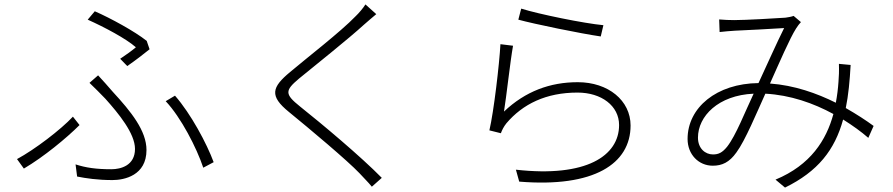

<svg xmlns="http://www.w3.org/2000/svg" viewBox="-20 -804 4040 869"><path d="M556 -505C591 -529 635 -563 657 -581L644 -619C590 -662 480 -722 409 -753L377 -715C453 -681 551 -629 595 -590C580 -577 550 -555 524 -538ZM329 -5C369 3 422 11 489 11C543 11 643 -10 643 -125C643 -212 574 -298 490 -389C468 -414 445 -441 424 -463L385 -429C409 -406 437 -378 457 -357C517 -290 591 -200 591 -130C591 -55 527 -38 484 -38C415 -38 368 -45 322 -60ZM947 -70C916 -154 844 -289 772 -371L730 -346C799 -273 870 -135 900 -45ZM340 -238 310 -276C255 -217 137 -127 57 -84L88 -41C178 -94 281 -179 340 -238Z M1634 -784C1625 -769 1604 -744 1589 -730C1523 -661 1365 -539 1293 -478C1210 -409 1198 -370 1288 -297C1380 -222 1553 -77 1607 -20C1624 -1 1647 21 1663 41L1708 1C1614 -95 1436 -244 1338 -322C1268 -378 1269 -394 1333 -448C1410 -511 1557 -628 1627 -692C1640 -703 1668 -728 1683 -740Z M2326 -715C2399 -695 2609 -652 2699 -639L2711 -690C2624 -698 2418 -740 2339 -765ZM2302 -597 2245 -604C2240 -513 2215 -299 2195 -214L2247 -201C2252 -215 2260 -231 2272 -246C2346 -333 2451 -385 2594 -385C2702 -385 2782 -325 2782 -238C2782 -99 2634 0 2315 -36L2330 18C2669 46 2834 -63 2834 -236C2834 -349 2733 -432 2595 -432C2470 -432 2358 -391 2261 -299C2272 -366 2289 -524 2302 -597Z M3271 -140C3249 -113 3232 -105 3207 -105C3172 -105 3139 -132 3139 -181C3139 -278 3231 -373 3391 -380C3352 -298 3311 -191 3271 -140ZM3934 -234C3900 -259 3857 -287 3808 -315C3820 -373 3826 -438 3830 -510L3777 -515C3778 -484 3777 -455 3775 -434C3773 -403 3769 -371 3763 -339C3677 -382 3575 -418 3465 -426C3508 -522 3555 -631 3583 -675C3591 -688 3598 -696 3605 -704L3572 -732C3561 -728 3549 -726 3535 -724C3495 -721 3352 -713 3303 -713C3283 -713 3257 -714 3235 -716L3237 -659C3258 -662 3283 -663 3305 -665C3350 -667 3489 -674 3529 -677C3494 -607 3453 -514 3413 -428C3223 -426 3092 -317 3092 -175C3092 -105 3142 -54 3206 -54C3248 -54 3281 -69 3313 -114C3353 -168 3405 -294 3444 -380C3557 -374 3662 -337 3752 -288C3720 -170 3649 -57 3490 9L3533 45C3682 -28 3758 -125 3796 -263C3839 -236 3878 -208 3910 -180Z"/></svg>

Font: Noto Sans Japanese Light
Style: Regular
Weight: 300
Designer: Ryoko NISHIZUKA (kana & ideographs); Paul D. Hunt (Latin, Greek & Cyrillic); Wenlong ZHANG (bopomofo); Sandoll Communica
Foundry: Adobe Systems Incorporated
Version: Version 1.000;PS 1;hotconv 1.0.78;makeotf.lib2.5.61930